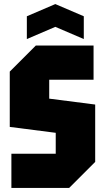

<svg xmlns="http://www.w3.org/2000/svg" viewBox="-20 -924 516 944"><path d="M36 0V-168H254V-271L28 -300V-572L156 -700H440V-532H222V-439L448 -410V-128L320 0ZM112 -732V-844L252 -904L392 -844V-732L252 -792Z"/></svg>

Font: Tektur Condensed ExtraBold
Style: Regular
Weight: 800
Width: 3
Designer: Adam Jagosz
Foundry: Adam Jagosz
Version: Version 1.005;gftools[0.9.30]